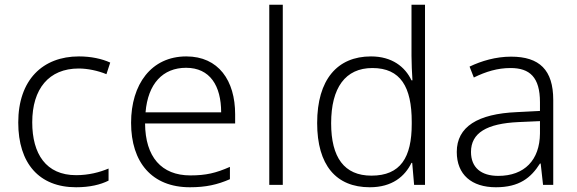

<svg xmlns="http://www.w3.org/2000/svg" viewBox="-20 -780 2436 810"><path d="M301 10C359 10 404 -1 438 -18V-69C400 -53 354 -41 301 -41C174 -41 116 -131 116 -264C116 -405 186 -491 312 -491C349 -491 393 -482 429 -467L445 -516C410 -532 364 -542 313 -542C160 -542 57 -443 57 -263C57 -91 145 10 301 10Z M766 -542C618 -542 533 -424 533 -262C533 -95 621 10 781 10C849 10 897 -1 950 -24V-76C891 -50 849 -40 783 -40C661 -40 593 -118 592 -259H972V-298C972 -440 902 -542 766 -542ZM765 -494C866 -494 913 -418 913 -306H594C604 -427 667 -494 765 -494Z M1173 0V-760H1116V0Z M1540 10C1635 10 1688 -36 1716 -93H1719L1727 0H1773V-760H1716V-545C1716 -514 1718 -472 1720 -441H1716C1689 -498 1634 -542 1545 -542C1403 -542 1318 -444 1318 -261C1318 -83 1398 10 1540 10ZM1547 -39C1432 -39 1377 -116 1377 -260C1377 -410 1437 -493 1551 -493C1670 -493 1717 -413 1717 -266V-257C1717 -116 1670 -39 1547 -39Z M2136 -541C2072 -541 2011 -523 1961 -499L1979 -453C2030 -478 2079 -493 2134 -493C2215 -493 2258 -454 2258 -349V-312L2161 -307C1995 -300 1907 -245 1907 -139C1907 -43 1970 10 2072 10C2171 10 2220 -30 2258 -90H2261L2271 0H2314V-358C2314 -485 2256 -541 2136 -541ZM2168 -265 2258 -269V-217C2257 -105 2193 -38 2082 -38C2010 -38 1967 -73 1967 -139C1967 -219 2033 -259 2168 -265Z"/></svg>

Font: Noto Sans Bengali Light
Style: Regular
Weight: 300
Designer: Jelle Bosma - Monotype Design Team
Foundry: Monotype Imaging Inc.
Version: Version 2.003